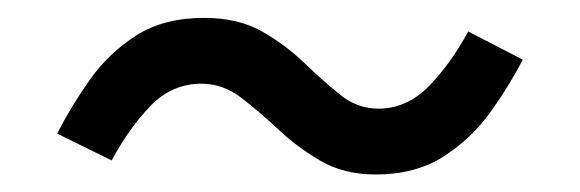

<svg xmlns="http://www.w3.org/2000/svg" viewBox="-20 -431 655 217"><path d="M210.8 -410.8Q249.2 -410.8 276.2 -395.4Q303.1 -380 324.1 -359.7Q345.1 -339.5 364.6 -323.8Q384.1 -308.2 407.7 -308.2Q439.5 -308.2 464.4 -333.3Q489.2 -358.5 509.2 -395.4L570.8 -363.6Q555.9 -334.4 534.4 -304.4Q512.8 -274.4 481.3 -254.1Q449.7 -233.8 404.6 -233.8Q368.7 -233.8 342.3 -249.2Q315.9 -264.6 294.4 -284.9Q272.8 -305.1 252.3 -320.8Q231.8 -336.4 207.7 -336.4Q174.4 -336.4 150.3 -311.5Q126.2 -286.7 106.2 -249.7L44.6 -280Q60 -310.3 81.3 -340.5Q102.6 -370.8 133.8 -390.8Q165.1 -410.8 210.8 -410.8Z"/></svg>

Font: FiraCode Nerd Font
Style: Regular
Weight: 400
Designer: Carrois Corporate, Edenspiekermann AG, Nikita Prokopov
Foundry: Carrois Corporate, Edenspiekermann AG, Nikita Prokopov
Version: Version 6.002;Nerd Fonts 2.1.0